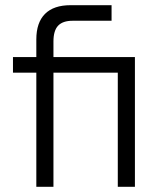

<svg xmlns="http://www.w3.org/2000/svg" viewBox="-20 -720 625 740"><path d="M434 -440H186V0H120V-440H30V-500H120V-568Q120 -633 153.5 -666.5Q187 -700 252 -700H410V-640H260Q222 -640 204 -621Q186 -602 186 -560V-500H500V0H434Z"/></svg>

Font: Retni Sans
Style: Regular
Weight: 400
Designer: Vitaly Kuzmin
Foundry: ParaType Ltd.
Version: Version 1.00;March 2, 2019;FontCreator 11.5.0.2425 64-bit; t